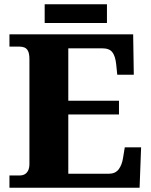

<svg xmlns="http://www.w3.org/2000/svg" viewBox="-20 -874 705 894"><path d="M24 0V-57H71Q85 -57 95 -62.5Q105 -68 111 -80Q117 -92 117 -111V-598Q117 -624 110.5 -636.5Q104 -649 93.5 -653Q83 -657 70 -657H24V-714H600L603 -526H526L521 -575Q517 -613 503 -631Q489 -649 456 -649H298V-405H534V-341H298V-65H486Q517 -65 532.5 -85.5Q548 -106 553 -139L561 -188H637L630 0ZM188 -767V-854H478V-767Z"/></svg>

Font: Noto Serif Gujarati ExtraBold
Style: Regular
Weight: 800
Version: Version 2.102